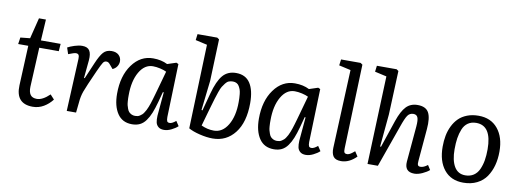

<svg xmlns="http://www.w3.org/2000/svg" viewBox="-61 -1125 4052 1498"><g transform="rotate(10 1965.0 -376.5)"><path d="M46.9 -501 123 -508.8 164.1 -673.8H219.2L209 -506.8H365.2L360.8 -448.2H206.1L190.9 -137.2Q189.5 -94.2 205.1 -73Q220.7 -51.8 255.9 -51.8Q301.8 -51.8 356.9 -105L389.2 -69.8Q360.8 -32.2 321 -9Q281.2 14.2 234.9 14.2Q98.6 14.2 105 -132.8L119.1 -448.2H39.1Z M522.5 -416Q523.4 -437.5 517.3 -446.8Q511.2 -456.1 495.6 -456.1Q481.4 -456.1 436.5 -438L419.9 -487.8Q439.5 -499 473.4 -510Q507.3 -521 534.7 -521Q576.7 -521 592.8 -495.8Q608.9 -470.7 604.5 -418.9L590.8 -276.9L596.7 -275.9L650.9 -402.8Q678.2 -467.3 702.1 -494.1Q726.1 -521 767.6 -521Q804.2 -521 824.5 -501.5Q844.7 -481.9 844.7 -453.1Q844.7 -431.6 832.5 -412.6Q820.3 -393.6 797.9 -383.8L774.9 -411.1Q765.6 -422.9 758.5 -428Q751.5 -433.1 740.7 -433.1Q725.1 -433.1 714.8 -418Q704.6 -402.8 678.7 -346.2Q619.1 -213.4 604 -171.6Q588.9 -129.9 585.4 -82L576.7 0H502.9Z M1284.2 -89.8Q1284.2 -65.9 1289.1 -56.4Q1293.9 -46.9 1309.6 -46.9Q1329.1 -46.9 1358.4 -71.8L1383.3 -34.2Q1364.3 -16.1 1333.5 -1Q1302.7 14.2 1274.4 14.2Q1246.1 14.2 1230 0.5Q1213.9 -13.2 1209.5 -33.9Q1205.1 -54.7 1206.5 -85.9L1223.1 -273.9L1216.3 -274.9L1194.3 -192.9Q1179.7 -139.6 1165.3 -103.8Q1150.9 -67.9 1130.6 -39.8Q1110.4 -11.7 1083.7 1.2Q1057.1 14.2 1021.5 14.2Q944.3 14.2 905.3 -44.7Q866.2 -103.5 866.2 -201.2Q866.2 -342.3 931.2 -431.6Q996.1 -521 1096.2 -521Q1161.6 -521 1210.4 -496.1L1280.3 -519L1297.4 -511.2ZM1034.2 -54.2Q1044.9 -54.2 1054.4 -56.4Q1064 -58.6 1072.5 -64.5Q1081.1 -70.3 1088.1 -76.4Q1095.2 -82.5 1102.5 -94.2Q1109.9 -106 1115.2 -115.5Q1120.6 -125 1127.2 -142.3Q1133.8 -159.7 1138.2 -172.4Q1142.6 -185.1 1149.4 -208.3Q1156.2 -231.4 1160.6 -247.1Q1165 -262.7 1172.9 -290.5Q1177.7 -308.1 1180.2 -316.9L1213.4 -436Q1194.3 -445.8 1163.3 -452.9Q1132.3 -460 1105.5 -460Q1039.6 -460 998.5 -388.9Q957.5 -317.9 957.5 -205.1Q957.5 -189.5 957.5 -181.9Q957.5 -174.3 959 -155.5Q960.4 -136.7 963.1 -126Q965.8 -115.2 971.4 -99.6Q977.1 -84 984.9 -75.4Q992.7 -66.9 1005.4 -60.5Q1018.1 -54.2 1034.2 -54.2Z M1660.2 14.2Q1612.8 14.2 1556.6 0.5Q1500.5 -13.2 1467.8 -32.2L1490.7 -698.2L1397.9 -719.2L1403.8 -767.1H1560.1L1576.2 -755.9L1564 -424.8L1537.1 -189.9L1544.9 -188L1582 -326.2Q1609.9 -430.2 1648.7 -475.6Q1687.5 -521 1753.9 -521Q1829.1 -521 1865.5 -465.6Q1901.9 -410.2 1901.9 -308.1Q1901.9 -155.8 1835.2 -70.8Q1768.6 14.2 1660.2 14.2ZM1740.7 -451.2Q1722.7 -451.2 1708.5 -445.8Q1694.3 -440.4 1681.9 -424.3Q1669.4 -408.2 1660.9 -394.5Q1652.3 -380.9 1641.1 -348.4Q1629.9 -315.9 1623.5 -294.7Q1617.2 -273.4 1603.5 -226.6Q1601.1 -217.8 1599.6 -212.9Q1598.1 -208 1595.9 -200.2Q1593.8 -192.4 1591.8 -186L1559.1 -70.8Q1607.9 -47.9 1658.7 -47.9Q1727.5 -47.9 1769.8 -118.4Q1812 -189 1812 -300.8Q1812 -319.3 1811.5 -331.8Q1811 -344.2 1809.1 -364.3Q1807.1 -384.3 1802.5 -397.5Q1797.9 -410.6 1790.3 -424.1Q1782.7 -437.5 1770 -444.3Q1757.3 -451.2 1740.7 -451.2Z M2407.7 -89.8Q2407.7 -65.9 2412.6 -56.4Q2417.5 -46.9 2433.1 -46.9Q2452.6 -46.9 2481.9 -71.8L2506.8 -34.2Q2487.8 -16.1 2457 -1Q2426.3 14.2 2397.9 14.2Q2369.6 14.2 2353.5 0.5Q2337.4 -13.2 2333 -33.9Q2328.6 -54.7 2330.1 -85.9L2346.7 -273.9L2339.8 -274.9L2317.9 -192.9Q2303.2 -139.6 2288.8 -103.8Q2274.4 -67.9 2254.2 -39.8Q2233.9 -11.7 2207.3 1.2Q2180.7 14.2 2145 14.2Q2067.9 14.2 2028.8 -44.7Q1989.7 -103.5 1989.7 -201.2Q1989.7 -342.3 2054.7 -431.6Q2119.6 -521 2219.7 -521Q2285.2 -521 2334 -496.1L2403.8 -519L2420.9 -511.2ZM2157.7 -54.2Q2168.5 -54.2 2178 -56.4Q2187.5 -58.6 2196 -64.5Q2204.6 -70.3 2211.7 -76.4Q2218.8 -82.5 2226.1 -94.2Q2233.4 -106 2238.8 -115.5Q2244.1 -125 2250.7 -142.3Q2257.3 -159.7 2261.7 -172.4Q2266.1 -185.1 2272.9 -208.3Q2279.8 -231.4 2284.2 -247.1Q2288.6 -262.7 2296.4 -290.5Q2301.3 -308.1 2303.7 -316.9L2336.9 -436Q2317.9 -445.8 2286.9 -452.9Q2255.9 -460 2229 -460Q2163.1 -460 2122.1 -388.9Q2081.1 -317.9 2081.1 -205.1Q2081.1 -189.5 2081.1 -181.9Q2081.1 -174.3 2082.5 -155.5Q2084 -136.7 2086.7 -126Q2089.4 -115.2 2095 -99.6Q2100.6 -84 2108.4 -75.4Q2116.2 -66.9 2128.9 -60.5Q2141.6 -54.2 2157.7 -54.2Z M2627.9 -698.2 2534.7 -719.2 2541 -767.1H2695.8L2711.9 -755.9L2689 -89.8Q2688 -66.4 2693.1 -57.1Q2698.2 -47.9 2713.9 -47.9Q2717.3 -47.9 2720.7 -48.3Q2724.1 -48.8 2727.8 -50.3Q2731.4 -51.8 2734.1 -52.7Q2736.8 -53.7 2741 -56.4Q2745.1 -59.1 2747.3 -60.5Q2749.5 -62 2754.2 -65.4Q2758.8 -68.8 2760.5 -70.3Q2762.2 -71.8 2767.3 -75.9Q2772.5 -80.1 2773.9 -81.1L2798.8 -43Q2741.7 14.2 2677.7 14.2Q2633.3 14.2 2616.5 -9.3Q2599.6 -32.7 2601.1 -77.1Z M3375 -38.1Q3355.5 -20.5 3320.8 -4.6Q3286.1 11.2 3257.8 11.2Q3178.2 11.2 3185.1 -71.8L3210 -354Q3214.4 -406.2 3205.3 -426.5Q3196.3 -446.8 3170.9 -446.8Q3142.1 -446.8 3125.5 -423.3Q3108.9 -399.9 3085 -330.1L2967.8 0H2885.7L2912.1 -698.2L2818.8 -719.2L2824.7 -767.1H2981L2997.1 -755.9L2982.9 -409.2L2959 -151.9L2965.8 -149.9L3039.1 -367.2Q3066.9 -448.7 3101.6 -484.9Q3136.2 -521 3191.9 -521Q3256.8 -521 3279.8 -479.5Q3302.7 -438 3294.9 -348.1L3272.9 -92.8Q3270.5 -69.3 3275.1 -59.6Q3279.8 -49.8 3295.9 -49.8Q3321.3 -49.8 3352.1 -74.2Z M3439.5 -234.9Q3439.5 -281.2 3447.3 -322.3Q3455.1 -363.3 3473.1 -400.1Q3491.2 -437 3518.1 -463.6Q3544.9 -490.2 3585 -505.6Q3625 -521 3674.8 -521Q3772.5 -521 3827.6 -454.1Q3882.8 -387.2 3882.8 -273.9Q3882.8 -214.8 3869.4 -164.6Q3856 -114.3 3828.4 -73.5Q3800.8 -32.7 3753.9 -9.3Q3707 14.2 3645.5 14.2Q3547.9 14.2 3493.7 -53Q3439.5 -120.1 3439.5 -234.9ZM3651.4 -44.9Q3689.9 -44.9 3717.5 -63.2Q3745.1 -81.5 3760.3 -115Q3775.4 -148.4 3782 -187.5Q3788.6 -226.6 3788.6 -274.9Q3788.6 -462.9 3666.5 -462.9Q3627.9 -462.9 3601.1 -444.3Q3574.2 -425.8 3560.3 -391.6Q3546.4 -357.4 3540.5 -318.8Q3534.7 -280.3 3534.7 -231Q3534.7 -144.5 3563.7 -94.7Q3592.8 -44.9 3651.4 -44.9Z"/></g></svg>

Font: Literata Book
Style: Italic
Weight: 400
Italic angle: -3°
Designer: Latin by Veronika Burian and Jose Scaglione. Greek by Irene Vlachou. Cyrillic by Vera Evstafieva
Foundry: TypeTogether
Version: Version 1.003;PS 001.003;hotconv 1.0.88;makeotf.lib2.5.64775